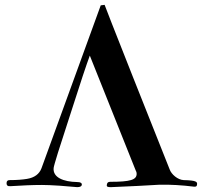

<svg xmlns="http://www.w3.org/2000/svg" viewBox="-20 -767 836 791"><path d="M539 -65C542 -60 543 -56 543 -51C543 -26 517 -18 434 -18C425 -18 421 -14 420 -5C419 3 425 4 437 4C518 1 584 -3 637 -6C683 -7 730 -4 779 2C788 3 792 0 792 -9C792 -17 790 -24 737 -25C712 -26 686 -49 679 -69L528 -449C450 -646 411 -746 411 -747L395 -745L151 -74C142 -50 122 -35 91 -30C73 -27 49 -25 20 -25C11 -25 7 -21 7 -12C7 -3 12 1 23 0C70 -3 114 -5 153 -5C170 -5 194 -4 225 -2L298 4C309 4 316 1 317 -5C318 -13 312 -17 298 -17C241 -18 197 -36 201 -75C202 -86 225 -160 270 -297C311 -426 338 -506 350 -538L539 -65Z"/></svg>

Font: GFS Fleischman
Style: Regular
Weight: 400
Designer: George Matthiopoulos
Foundry: George Matthiopoulos
Version: Version 1.0